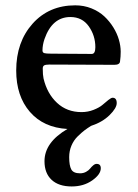

<svg xmlns="http://www.w3.org/2000/svg" viewBox="-20 -461 508 706"><path d="M143.6 131.8Q143.6 62.5 228 13.2Q140.1 8.3 89.8 -49.8Q39.6 -107.9 39.6 -201.7Q39.6 -306.6 99.9 -374Q160.2 -441.4 256.8 -441.4Q288.6 -441.4 316.4 -430.2Q344.2 -418.9 363.5 -400.9Q382.8 -382.8 396.7 -360.4Q410.6 -337.9 417.2 -314.9Q423.8 -292 423.8 -271Q423.8 -252.4 421.4 -235.4Q420.4 -222.7 400.9 -222.7L161.1 -223.6Q147.5 -223.6 142.3 -220.5Q137.2 -217.3 137.2 -209Q137.2 -185.5 140.1 -172.4Q153.3 -116.7 189.7 -82.8Q226.1 -48.8 279.8 -48.8Q303.2 -48.8 324.2 -57.1Q345.2 -65.4 356.7 -75.2Q368.2 -85 378.4 -93.3Q388.7 -101.6 394 -101.6Q409.2 -101.6 409.2 -82Q409.2 -63.5 382.8 -37.6Q356.4 -11.7 314.5 2Q300.8 10.7 291 18.1Q281.2 25.4 266.1 40Q251 54.7 242.7 74.5Q234.4 94.2 234.4 116.7Q234.4 147.9 242.2 162.1Q250 176.3 274.4 176.3Q286.6 176.3 296.4 170.9Q306.2 165.5 311.3 158.9Q316.4 152.3 322.8 147Q329.1 141.6 335.4 141.6Q350.6 141.6 350.6 157.7Q350.6 180.2 319.1 202.4Q287.6 224.6 243.7 224.6Q195.8 224.6 169.7 200.2Q143.6 175.8 143.6 131.8ZM317.4 -262.7Q330.6 -262.7 330.6 -287.6Q330.6 -330.1 306.4 -364.3Q282.2 -398.4 238.8 -398.4Q171.9 -398.4 143.6 -317.4Q136.2 -295.4 136.2 -275.4Q136.2 -267.6 143.1 -265.6Q149.9 -263.7 168 -263.7Z"/></svg>

Font: Cooper* Medium
Style: Regular
Weight: 500
Designer: Owen Earl
Foundry: indestructible type*
Version: Version 0.001